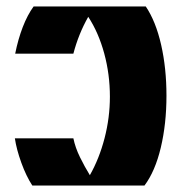

<svg xmlns="http://www.w3.org/2000/svg" viewBox="-20 -574 567 594"><path d="M80 0Q61 -29 46 -70.5Q31 -112 26 -146H207Q213 -117 227.5 -87.5Q242 -58 258 -32Q287 -83 303.5 -146.5Q320 -210 320 -275Q320 -344 302.5 -408.5Q285 -473 253 -522Q223 -469 207 -408H27Q36 -453 50.5 -490.5Q65 -528 84 -554H431Q462 -508 478.5 -435.5Q495 -363 495 -278Q495 -191 477.5 -117.5Q460 -44 427 0Z"/></svg>

Font: Tac One
Style: Regular
Weight: 400
Designer: Oluseyi Olusanya, David Udoh, Eyiyemi Adegbite, Mirko Velimirović
Version: Version 1.003; ttfautohint (v1.8.4.7-5d5b)